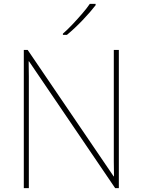

<svg xmlns="http://www.w3.org/2000/svg" viewBox="-20 -972 738 992"><path d="M594 0H575L130 -655H128Q129 -612 129 -577Q129 -542 129 -502V0H103V-714H123L567 -61H569Q568 -99 568 -138Q568 -177 568 -211V-714H594ZM474 -945Q448 -911 407 -868Q366 -825 326 -792H305V-798Q328 -818 354.5 -846Q381 -874 405.5 -902.5Q430 -931 444 -952H474Z"/></svg>

Font: Noto Sans Tamil Thin
Style: Regular
Weight: 100
Designer: Jelle Bosma - Monotype Design Team
Foundry: Monotype Imaging Inc.
Version: Version 2.004; ttfautohint (v1.8.4.7-5d5b)